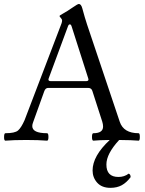

<svg xmlns="http://www.w3.org/2000/svg" viewBox="-22 -697 724 956"><path d="M628.4 185.1Q607.9 212.4 584.2 225.3Q560.5 238.3 527.8 238.3Q484.9 238.3 461.9 212.6Q439 187 439 151.9Q439 79.6 524.4 0Q470.7 0.5 442.9 3.4Q436 3.4 436 -15.1Q436 -33.7 442.9 -33.7Q491.2 -33.7 491.2 -66.9Q491.2 -78.1 487.3 -90.8L438 -243.7Q433.6 -259.3 416.5 -259.3H217.8Q204.1 -259.3 198.2 -242.2L143.1 -88.9Q138.7 -78.1 138.7 -69.3Q138.7 -33.7 212.4 -33.7Q219.2 -33.7 219.2 -15.1Q219.2 3.4 212.4 3.4Q170.9 0 108.4 0Q45.9 0 4.9 3.4Q-2 3.4 -1.7 -15.1Q-1.5 -33.7 4.9 -33.7Q52.2 -33.7 67.9 -47.4Q83.5 -61 100.1 -98.1L284.2 -580.1Q287.1 -588.4 287.1 -594.7Q287.1 -601.1 280.8 -607.7Q274.4 -614.3 274.4 -617.2Q274.4 -620.1 293.7 -630.6Q313 -641.1 338.9 -659.2Q364.7 -677.2 370.6 -677.2Q381.8 -677.2 387.7 -655.8Q400.4 -608.4 411.6 -574.7L574.2 -90.8Q593.3 -33.7 668 -33.7Q674.3 -33.7 674.3 -15.1Q674.3 3.4 668 3.4Q636.2 0.5 571.3 0Q507.8 68.8 507.8 121.6Q507.3 184.1 567.9 184.1Q597.2 184.1 618.7 167.5Q628.4 170.9 628.4 185.1ZM406.2 -293Q418.5 -293 418.5 -300.8Q418.5 -303.2 417.5 -306.2L334.5 -565.9Q331.5 -575.7 325.7 -575.7Q319.8 -575.7 316.4 -565.9L220.2 -306.2Q219.2 -303.7 219.2 -300.8Q219.2 -293 231 -293Z"/></svg>

Font: Junicode
Style: Regular
Weight: 400
Designer: Peter S. Baker
Foundry: Briery Creek Software
Version: Version 0.7.2